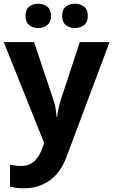

<svg xmlns="http://www.w3.org/2000/svg" viewBox="-20 -772 609 1032"><path d="M0 -546H163L266 -239Q274 -217 278 -193.5Q282 -170 284 -144H287Q290 -170 295.5 -193.5Q301 -217 308 -239L409 -546H569L338 70Q307 155 247.5 197.5Q188 240 110 240Q85 240 66.5 237.5Q48 235 34 232V114Q45 116 60.5 118Q76 120 93 120Q140 120 167.5 91.5Q195 63 208 23L217 -4ZM117 -686Q117 -721 137 -736.5Q157 -752 185 -752Q213 -752 233.5 -736.5Q254 -721 254 -686Q254 -653 233.5 -637Q213 -621 185 -621Q157 -621 137 -637Q117 -653 117 -686ZM314 -686Q314 -721 334 -736.5Q354 -752 383 -752Q411 -752 431.5 -736.5Q452 -721 452 -686Q452 -653 431.5 -637Q411 -621 383 -621Q354 -621 334 -637Q314 -653 314 -686Z"/></svg>

Font: Noto Sans Gurmukhi UI
Style: Bold
Weight: 700
Designer: Jelle Bosma - Monotype Design Team
Foundry: Monotype Imaging Inc.
Version: Version 2.004; ttfautohint (v1.8.4.7-5d5b)